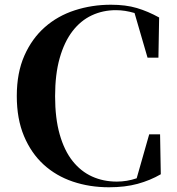

<svg xmlns="http://www.w3.org/2000/svg" viewBox="-20 -780 748 812"><path d="M657 -212 660 -43Q615 -17 562 -2.5Q509 12 441 12Q359 12 288 -12Q217 -36 164.5 -84Q112 -132 81.5 -204.5Q51 -277 51 -374Q51 -472 83 -544.5Q115 -617 169.5 -665Q224 -713 296.5 -736.5Q369 -760 449 -760Q512 -760 559 -746Q606 -732 653 -706L650 -536H604L549 -725Q528 -731 509 -734Q490 -737 470 -737Q415 -737 368 -715Q321 -693 286.5 -648Q252 -603 232.5 -534.5Q213 -466 213 -373Q213 -280 232.5 -211.5Q252 -143 287 -99Q322 -55 369.5 -33.5Q417 -12 474 -12Q517 -12 558 -26L611 -212Z"/></svg>

Font: XinYuGongZhangJiaSongA
Style: Regular
Weight: 900
Designer: XinYuGong
Foundry: Adobe Systems Incorporated
Version: Version 1.00